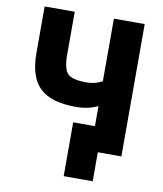

<svg xmlns="http://www.w3.org/2000/svg" viewBox="-95 -807 884 1043"><g transform="rotate(10 347.0 -285.0)"><path d="M448 -248Q396 -222 328 -222Q190 -222 128 -281.5Q66 -341 66 -472V-730H232V-492Q232 -414 257.5 -388.5Q283 -363 361 -363Q409 -363 448 -385V-730H618V0H501H488V160H328V-137H448Z"/></g></svg>

Font: M PLUS 1p ExtraBold
Style: Regular
Weight: 800
Version: Version 1.062